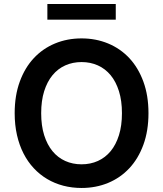

<svg xmlns="http://www.w3.org/2000/svg" viewBox="-20 -929 815 959"><path d="M721.6 -363.6Q721.6 -275.6 696.2 -206.1Q670.8 -136.7 626.1 -88.8Q581.3 -40.8 520.1 -15.4Q458.8 9.9 387.4 9.9Q339.8 9.9 296.3 -1.4Q252.8 -12.8 215.7 -34.8Q178.6 -56.8 148.6 -89Q118.6 -121.1 97.5 -162.5Q76.3 -203.8 64.8 -254.4Q53.3 -305 53.3 -363.6Q53.3 -451.7 78.7 -521.1Q104 -590.6 148.8 -638.5Q193.5 -686.4 254.6 -711.8Q315.7 -737.2 387.4 -737.2Q458.8 -737.2 520.1 -711.8Q581.3 -686.4 626.1 -638.5Q670.8 -590.6 696.2 -521.1Q721.6 -451.7 721.6 -363.6ZM589.1 -363.6Q589.1 -425.8 574.2 -473.4Q559.3 -521 532.7 -553.3Q506 -585.6 468.9 -602.3Q431.8 -619 387.4 -619Q343 -619 305.9 -602.3Q268.8 -585.6 242.2 -553.3Q215.6 -521 200.6 -473.4Q185.7 -425.8 185.7 -363.6Q185.7 -301.5 200.6 -253.9Q215.6 -206.3 242.2 -174Q268.8 -141.7 305.9 -125Q343 -108.3 387.4 -108.3Q431.8 -108.3 468.9 -125Q506 -141.7 532.7 -174Q559.3 -206.3 574.2 -253.9Q589.1 -301.5 589.1 -363.6ZM558.2 -830.6H216.6V-909.1H558.2Z"/></svg>

Font: Interop SemBd
Style: Regular
Weight: 600
Designer: Rasmus Andersson, Google, Jang Haemin
Foundry: jhaemin
Version: Version 1.008